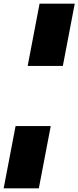

<svg xmlns="http://www.w3.org/2000/svg" viewBox="-56 -780 428 1048"><path d="M160 -760H352L287 -420H95ZM221 -92 156 248H-36L29 -92Z"/></svg>

Font: Kufam Black
Style: Italic
Weight: 900
Italic angle: -11°
Designer: Artur Schmal
Foundry: Original Type
Version: Version 1.301; ttfautohint (v1.8.3)